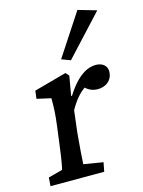

<svg xmlns="http://www.w3.org/2000/svg" viewBox="-120 -866 697 936"><g transform="rotate(-15 229.0 -398.0)"><path d="M16 0H287L296 -46L198 -62C199 -87 204 -158 210 -220L223 -328C247 -371 273 -402 301 -421C318 -405 338 -397 362 -397C400 -397 433 -419 437 -458C442 -494 416 -514 381 -514C340 -514 287 -488 231 -398L227 -399L244 -497L229 -514L65 -469L60 -429L131 -413C132 -382 130 -328 123 -278L111 -186C102 -112 94 -73 91 -62L19 -43ZM226 -584 271 -567 458 -769 365 -796Z"/></g></svg>

Font: TPK Tissa Web Medium
Style: Italic
Weight: 500
Italic angle: -7°
Designer: Jacques Le Bailly, Suppakit Chalermlarp | Katatrad Co.,Ltd.
Foundry: Jacques Le Bailly, Cadson Demak Co.,Ltd.
Version: Version 5.000;Glyphs 3.1.2 (3151)